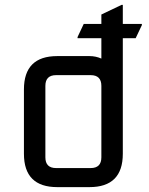

<svg xmlns="http://www.w3.org/2000/svg" viewBox="-20 -767 611 787"><path d="M214.8 0Q78.1 0 78.1 -136.7V-400.4Q78.1 -537.1 214.8 -537.1H346.7Q372.6 -537.1 395.5 -526.9V-610.4H297.9V-615.2L323.2 -668.9H395.5V-707.5L478.5 -747.1H483.4V-668.9H561.5V-664.1L536.1 -610.4H483.4V-136.7Q483.4 0 346.7 0ZM351.6 -78.1Q395.5 -78.1 395.5 -122.1V-415Q395.5 -459 351.6 -459H210Q166 -459 166 -415V-122.1Q166 -78.1 210 -78.1Z"/></svg>

Font: Nova Square
Style: Book
Weight: 400
Designer: Wojciech Kalinowski "wmk69" (wmk69@o2.pl)
Foundry: Wojciech Kalinowski "wmk69" (wmk69@o2.pl)
Version: Version 3.1.0; 2021-05-23